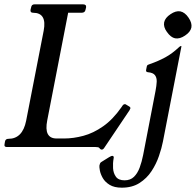

<svg xmlns="http://www.w3.org/2000/svg" viewBox="-34 -680 905 888"><path d="M563 -188Q566.2 -186.2 567.6 -184.6Q569 -183 569 -178Q568 -177 567.5 -175.5Q567 -174 565 -170L448 4Q443 12 436 12Q434 12 431.5 10.5Q429 9 425 4Q422 0 408 0H-2Q-16 0 -13 -13L-11 -25Q-9 -38 5 -38Q70 -38 86.8 -121L168 -538Q184 -621 119 -621Q105 -621 107.2 -635L110 -646Q112 -660 126 -660H349.2Q366.2 -660 364.2 -646L361.5 -635Q359.2 -621 343.2 -621H281.2L184.5 -123.5Q167.8 -39.5 227.8 -39.5H262.8Q305.8 -39.5 351.8 -51.9Q397.8 -64.2 442.9 -95.8Q488 -127.2 527.8 -184.2L531.8 -190.2Q536.8 -198.2 543.5 -198.2Q545.8 -198.2 547.8 -197.4Q549.8 -196.5 550.8 -195.2ZM719.5 -25Q713.8 4.8 701.2 41.4Q688.8 78 666.9 111.4Q645 144.8 611.2 166.4Q577.5 188 529.2 188Q494.5 188 473.1 174.9Q451.8 161.8 441.2 143.2Q430.8 124.8 427.8 108.1Q424.8 91.5 425.8 85.5Q426.8 80.5 428.8 75.6Q430.8 70.8 437.5 67.5L470.8 46.8Q481.5 40.8 484.5 40.8Q494.5 40.8 491.5 52.8Q487.5 74.5 488.9 97.8Q490.2 121 502.2 137.5Q514.2 154 542.2 154Q569 154 585.6 137.8Q602.2 121.5 612 95Q621.8 68.5 628 37L685.2 -259Q690 -284 690.8 -302.2Q691.5 -320.5 682.8 -332.2Q674 -344 650 -346Q639.2 -347 642 -358L645 -373Q646 -378 649.9 -380.1Q653.8 -382.2 660 -384Q697.5 -397 730 -414.5Q762.5 -432 795 -462.8Q799.8 -467 802.5 -467H803.5Q805.5 -467 805.2 -465.8ZM799.8 -627.5Q821.5 -623 838.2 -598Q854.8 -573.8 851.2 -553Q846.8 -532 821.8 -515.5Q797.5 -499 775.8 -502.8Q756 -506.8 738.2 -532Q721 -555.2 725.2 -577Q729.8 -598 754.8 -614.5Q779 -631 799.8 -627.5Z"/></svg>

Font: Young Serif Light
Style: Italic
Weight: 300
Italic angle: -10.979°
Designer: Bastien Sozeau
Foundry: NBR — Bastien Sozeau
Version: Version 5.001